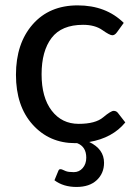

<svg xmlns="http://www.w3.org/2000/svg" viewBox="-20 -536 518 728"><path d="M374.5 81.1Q374.5 121.1 346.9 147Q319.3 172.9 270 172.9Q220.2 172.9 186.5 147.5L201.2 111.8Q203.6 105.5 208.5 105.5Q213.4 105.5 216.6 107.2Q219.7 108.9 229.5 112.8Q239.3 116.7 259.8 116.7Q280.3 116.7 293.7 101.1Q307.1 85.4 307.1 62Q307.1 20 272.5 6.8H265.1Q167 6.8 103.8 -63.5Q40.5 -133.8 40.5 -252.4Q40.5 -371.1 103.8 -443.4Q167 -515.6 274.4 -515.6Q381.8 -515.6 449.2 -449.2L423.8 -414.1Q415.5 -402.3 405.8 -402.3Q396 -402.3 367.9 -422.1Q339.8 -441.9 294.9 -441.9Q213.4 -441.9 175.5 -392.1Q137.7 -342.3 137.7 -254.4Q137.7 -166.5 176 -116.5Q214.4 -66.4 278.3 -66.4Q341.8 -66.4 371.1 -91.1Q400.4 -115.7 411.1 -115.7Q421.9 -115.7 428.2 -106.4L455.1 -71.8Q406.7 -12.7 318.4 2.4Q374.5 29.3 374.5 81.1Z"/></svg>

Font: Lato-Medium
Style: Regular
Weight: 500
Designer: Lukasz Dziedzic
Foundry: tyPoland Lukasz Dziedzic
Version: Version 2.006; 2014-01-15